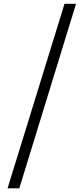

<svg xmlns="http://www.w3.org/2000/svg" viewBox="-20 -813 440 1011"><path d="M19.8 178.6 319.7 -792.9H380.4L81.7 178.6Z"/></svg>

Font: Noto Serif SC ExtraLight
Style: Regular
Weight: 200
Designer: Ryoko NISHIZUKA 西塚涼子 (kana & ideographs); Frank Grießhammer (Latin, Greek & Cyrillic); Wenlong ZHANG 张文龙 (bopomofo); San
Foundry: Adobe
Version: Version 2.002-H1;hotconv 1.1.0;makeotfexe 2.6.0